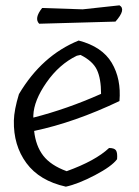

<svg xmlns="http://www.w3.org/2000/svg" viewBox="-20 -700 521 720"><path d="M275 -548Q363 -525 399 -464.5Q435 -404 428 -321Q260 -241 108 -209Q114 -153 142 -116.5Q170 -80 230 -58Q338 -97 389 -145Q409 -145 415 -136Q421 -127 419 -103Q399 -76 336 -43Q273 -10 227 0Q128 -22 79 -88.5Q30 -155 32 -248Q33 -288 51 -347Q137 -492 275 -548ZM105 -267V-259Q231 -291 359 -348Q359 -405 343.5 -438Q328 -471 282 -494L268 -491Q202 -459 154.5 -391Q107 -323 105 -267ZM413 -619 127 -611Q107 -631 138 -670L290 -665L428 -680Q454 -665 413 -619Z"/></svg>

Font: Tillana
Style: Regular
Weight: 400
Designer: Lipi Raval (Devanagari, Latin), Jonny Pinhorn (Latin)
Foundry: Indian Type Foundry
Version: Version 2.002;PS 1.0;hotconv 1.0.79;makeotf.lib2.5.61930; tt